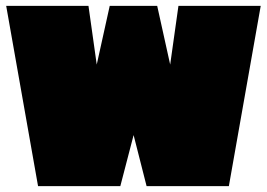

<svg xmlns="http://www.w3.org/2000/svg" viewBox="-20 -586 906 651"><path d="M109 45 1 -566H280L308 -367L352 -566H513L557 -367L585 -566H864L756 45H477L433 -128L388 45Z"/></svg>

Font: ChangwonDangamAsac Bold
Style: Regular
Weight: 700
Designer: Choi Chi-young, Lee Youngbeen, Kim Jungjin, Yoon Jihee, Han Dohee
Foundry: YoonDesign Inc.
Version: Version 1.010;Build 20210623